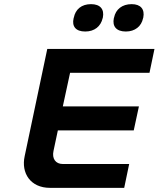

<svg xmlns="http://www.w3.org/2000/svg" viewBox="-20 -906 765 926"><path d="M208 -670 99 -153C81 -71 127 0 221 0H579L603 -115H283C248 -115 230 -141 238 -178L259 -277H625L650 -393H283L318 -555H701L725 -670ZM335 -818C326 -779 345 -754 391 -754C436 -754 466 -779 475 -818L476 -821C484 -861 464 -886 419 -886C373 -886 344 -861 336 -821ZM529 -818C521 -779 541 -754 587 -754C631 -754 662 -779 670 -818L671 -821C679 -861 659 -886 615 -886C569 -886 538 -861 530 -821Z"/></svg>

Font: LT Wave Text Bold Italic
Style: Regular
Weight: 700
Designer: Daniel Lyons
Version: Version 2.5 (Glyphs App)